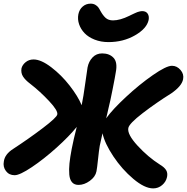

<svg xmlns="http://www.w3.org/2000/svg" viewBox="-27 -999 1026 1053"><path d="M567.9 -768.1Q526.4 -768.1 491.9 -781.7Q457.5 -795.4 436.8 -817.1Q416 -838.9 406.7 -866.2Q397.5 -893.6 402.8 -920.9Q408.2 -947.3 426.5 -963.1Q444.8 -979 470.2 -979Q484.9 -979 495.6 -972.7Q506.3 -966.3 511.7 -959.2Q517.1 -952.1 523.9 -939Q537.6 -914.1 552.7 -900.6Q567.9 -887.2 592.8 -887.2Q631.3 -887.2 682.1 -912.1Q684.1 -913.1 689.9 -916Q695.8 -918.9 698 -919.9Q700.2 -920.9 705.3 -923.3Q710.4 -925.8 712.9 -926.8Q715.3 -927.7 720 -929.9Q724.6 -932.1 727.3 -932.9Q730 -933.6 733.9 -934.8Q737.8 -936 740.5 -936.5Q743.2 -937 746.6 -937.5Q750 -938 752.9 -938Q773.4 -938 782.7 -924.3Q792 -910.6 788.1 -889.2Q777.8 -842.3 713.4 -805.2Q648.9 -768.1 567.9 -768.1ZM53.2 -38.1Q22.9 -38.1 5.6 -61Q-11.7 -84 -5.9 -113.8Q-0.5 -153.3 44.9 -182.1Q130.9 -238.3 207.5 -296.4Q284.2 -354.5 287.1 -371.1Q292 -391.6 242.2 -444.8Q192.4 -498 139.2 -539.1Q111.3 -560.1 99.1 -579.6Q86.9 -599.1 90.8 -624Q95.7 -643.6 113.8 -658.2Q131.8 -672.9 157.2 -672.9Q198.2 -672.9 254.2 -630.1Q310.1 -587.4 355.2 -529.3Q400.4 -471.2 420.9 -421.9Q430.7 -469.2 440.7 -543Q450.7 -616.7 453.1 -628.9Q459.5 -662.1 480.5 -684.1Q501.5 -706.1 533.2 -706.1Q573.7 -706.1 596.2 -681.4Q618.7 -656.7 607.9 -602.1Q605 -582 590.8 -510.3Q576.7 -438.5 567.9 -404.8Q565.9 -394.5 561.5 -376.2Q557.1 -357.9 555.2 -350.1Q590.3 -398.9 663.6 -467Q736.8 -535.2 810.8 -586.7Q884.8 -638.2 916 -638.2Q943.4 -638.2 963.1 -615.2Q982.9 -592.3 977.1 -564Q969.7 -526.4 912.1 -486.8Q830.6 -436 755.9 -378.7Q681.2 -321.3 676.8 -296.9Q669.9 -262.7 727.3 -200.2Q784.7 -137.7 850.1 -96.2Q874 -82 883.8 -66.4Q893.6 -50.8 889.2 -28.8Q883.8 -2.4 862.5 15.9Q841.3 34.2 813 34.2Q766.1 34.2 704.1 -18.1Q642.1 -70.3 594.7 -141.4Q547.4 -212.4 535.2 -268.1Q530.3 -244.1 520 -199.2Q515.6 -173.8 510.5 -124.5Q505.4 -75.2 502 -59.1Q496.1 -29.3 465.6 -7.1Q435.1 15.1 403.8 15.1Q380.9 15.1 368.2 0.7Q355.5 -13.7 353 -41.7Q350.6 -69.8 354 -103Q357.4 -136.2 366.2 -182.1Q376 -232.9 394 -303.2Q352.5 -251.5 283 -189Q213.4 -126.5 147.5 -82.3Q81.5 -38.1 53.2 -38.1Z"/></svg>

Font: Shantell Sans Irregular
Style: Bold Italic
Weight: 700
Italic angle: -11.31°
Designer: Stephen Nixon, Anya Danilova, Shantell Martin
Foundry: Arrow Type
Version: Version 1.006;[9816181b4]